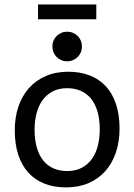

<svg xmlns="http://www.w3.org/2000/svg" viewBox="-20 -814 590 843"><path d="M504.9 -249C504.9 -289.4 499.8 -325.2 489.5 -356.4C479.2 -387.7 464.4 -413.8 445.1 -434.8C425.7 -455.8 402.1 -471.8 374.3 -482.7C346.4 -493.6 314.9 -499 279.8 -499C243 -499 210.1 -492.8 181.2 -480.2C152.2 -467.7 127.6 -450.1 107.4 -427.5C87.2 -404.9 71.8 -377.8 61 -346.4C50.3 -315 44.9 -280.3 44.9 -242.2C44.9 -201.5 50 -165.5 60.3 -134.3C70.6 -103 85.4 -76.8 104.7 -55.7C124.1 -34.5 147.7 -18.5 175.5 -7.6C203.4 3.3 234.9 8.8 270 8.8C306.8 8.8 339.7 2.5 368.7 -10C397.6 -22.5 422.2 -40.1 442.4 -62.7C462.6 -85.4 478 -112.5 488.8 -144.3C499.5 -176 504.9 -210.9 504.9 -249ZM418 -245.1C418 -220.7 415.3 -197.5 409.9 -175.5C404.5 -153.6 396.1 -134.3 384.5 -117.7C373 -101.1 358.2 -87.8 340.1 -77.9C322 -68 300.3 -63 274.9 -63C252.8 -63 232.9 -66.8 215.3 -74.5C197.8 -82.1 182.8 -93.5 170.4 -108.6C158 -123.8 148.5 -142.7 141.8 -165.5C135.2 -188.3 131.8 -214.8 131.8 -245.1C131.8 -269.2 134.5 -292.2 139.9 -314.2C145.3 -336.2 153.7 -355.5 165.3 -372.1C176.8 -388.7 191.7 -401.9 209.7 -411.9C227.8 -421.8 249.5 -426.8 274.9 -426.8C296.7 -426.8 316.5 -422.9 334.2 -415.3C352 -407.6 367 -396.2 379.4 -381.1C391.8 -366 401.3 -347.1 408 -324.5C414.6 -301.8 418 -275.4 418 -245.1ZM274.9 -674.8C265.5 -674.8 256.8 -673.1 249 -669.7C241.2 -666.3 234.4 -661.6 228.5 -655.8C222.7 -649.9 218.1 -643.1 214.8 -635.3C211.6 -627.4 210 -619 210 -609.9C210 -600.7 211.6 -592.3 214.8 -584.5C218.1 -576.7 222.7 -569.8 228.5 -564C234.4 -558.1 241.2 -553.5 249 -550C256.8 -546.6 265.5 -544.9 274.9 -544.9C284 -544.9 292.6 -546.6 300.5 -550C308.5 -553.5 315.4 -558.1 321.3 -564C327.1 -569.8 331.7 -576.7 335 -584.5C338.2 -592.3 339.8 -600.7 339.8 -609.9C339.8 -619 338.2 -627.4 335 -635.3C331.7 -643.1 327.1 -649.9 321.3 -655.8C315.4 -661.6 308.5 -666.3 300.5 -669.7C292.6 -673.1 284 -674.8 274.9 -674.8ZM402.8 -729.5V-794.4H147V-729.5ZM0 -490.2Z"/></svg>

Font: CodeNewRoman Nerd Font Mono
Style: Regular
Weight: 400
Monospace: yes
Designer: Sam Radian
Foundry: Code New Roman
Version: Version 2.00 November 29, 2014;Nerd Fonts 3.2.1